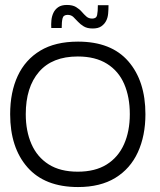

<svg xmlns="http://www.w3.org/2000/svg" viewBox="-20 -741 644 775"><path d="M295 14Q161 14 91 -65.5Q21 -145 21 -280Q21 -369 51.5 -434.5Q82 -500 142.5 -536.5Q203 -573 295 -573Q429 -573 498 -493.5Q567 -414 567 -280Q567 -193 536.5 -126.5Q506 -60 445.5 -23Q385 14 295 14ZM294 -48Q364 -48 410.5 -77Q457 -106 480.5 -158.5Q504 -211 504 -280Q504 -349 481.5 -401.5Q459 -454 412 -483.5Q365 -513 294 -513Q191 -513 137.5 -451Q84 -389 84 -280Q84 -212 107 -159.5Q130 -107 176.5 -77.5Q223 -48 294 -48ZM187 -628Q186 -643 187.5 -659Q189 -675 195.5 -689Q202 -703 215 -712Q228 -721 250 -721Q273 -721 287 -712.5Q301 -704 310 -693.5Q319 -683 328.5 -674.5Q338 -666 352 -666Q369 -666 372 -680Q375 -694 375 -720H418Q418 -703 416.5 -686Q415 -669 408 -656Q401 -643 388.5 -634.5Q376 -626 354 -626Q332 -626 318 -634.5Q304 -643 294.5 -653.5Q285 -664 276 -672.5Q267 -681 253 -681Q236 -681 232.5 -667Q229 -653 229 -628Z"/></svg>

Font: Darker Grotesque Medium
Style: Regular
Weight: 500
Designer: Gabriel Lam
Foundry: TypeRant
Version: Version 1.000;gftools[0.9.28]